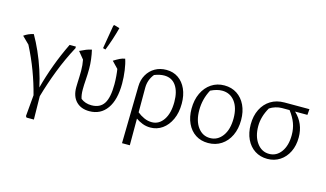

<svg xmlns="http://www.w3.org/2000/svg" viewBox="-109 -1068 2701 1593"><g transform="rotate(15 1241.0 -271.0)"><path d="M259 194H196L188 183L204 0Q179 -98 142 -197Q105 -296 54 -395L-7 -455Q11 -468 31.5 -477Q52 -486 75 -491Q108 -434 139 -364.5Q170 -295 194.5 -220.5Q219 -146 234 -75Q261 -177 298.5 -278.5Q336 -380 385 -481H439V-467Q380 -357 334.5 -239.5Q289 -122 256 -6Z M684 8Q612 8 570.5 -35Q529 -78 529 -155Q529 -170 530 -194.5Q531 -219 532 -247Q533 -275 533 -297Q533 -347 524 -392L474 -453Q506 -469 527.5 -477.5Q549 -486 574 -491Q583 -453 588 -412Q593 -371 593 -332Q593 -283 589.5 -236.5Q586 -190 586 -153Q586 -104 597 -74Q635 -44 689 -44Q762 -44 795.5 -95.5Q829 -147 829 -262Q829 -296 826 -332Q823 -368 819 -391L765 -447Q794 -465 815 -475.5Q836 -486 860 -490Q873 -453 881 -396Q889 -339 889 -283Q889 -144 835 -68Q781 8 684 8ZM682 -521 660 -527 694 -729 701 -736 748 -722Q721 -619 682 -521Z M1016 194 1025 -297Q1026 -353 1051 -396.5Q1076 -440 1118.5 -464.5Q1161 -489 1216 -489Q1275 -489 1318.5 -459Q1362 -429 1386 -375.5Q1410 -322 1410 -251Q1410 -173 1383 -114.5Q1356 -56 1310.5 -24Q1265 8 1208 8Q1172 8 1140 -4.5Q1108 -17 1083 -35V194ZM1083 -300V-89Q1110 -67 1142 -52.5Q1174 -38 1209 -38Q1270 -38 1308.5 -94.5Q1347 -151 1347 -248Q1347 -337 1311.5 -388Q1276 -439 1210 -439Q1172 -439 1126 -421Q1083 -368 1083 -300Z M1704 8Q1642 8 1596 -22Q1550 -52 1524.5 -106.5Q1499 -161 1499 -232Q1499 -308 1526.5 -366Q1554 -424 1602.5 -456.5Q1651 -489 1714 -489Q1776 -489 1822.5 -458.5Q1869 -428 1895 -373.5Q1921 -319 1921 -247Q1921 -171 1893.5 -113.5Q1866 -56 1817 -24Q1768 8 1704 8ZM1709 -36Q1774 -36 1815.5 -92Q1857 -148 1857 -244Q1857 -336 1816 -389Q1775 -442 1707 -442Q1662 -442 1609 -416Q1564 -332 1564 -238Q1564 -145 1604.5 -90.5Q1645 -36 1709 -36Z M2420 -231Q2420 -161 2393.5 -107Q2367 -53 2320 -22.5Q2273 8 2213 8Q2152 8 2105.5 -22Q2059 -52 2033 -106.5Q2007 -161 2007 -233Q2007 -307 2035 -363Q2063 -419 2113 -450Q2163 -481 2231 -481H2445L2441 -431H2335Q2420 -351 2420 -231ZM2222 -431Q2196 -431 2168 -422.5Q2140 -414 2118 -399Q2071 -317 2071 -236Q2071 -147 2112 -91.5Q2153 -36 2217 -36Q2280 -36 2319.5 -90.5Q2359 -145 2359 -235Q2359 -290 2342 -336Q2325 -382 2288 -431Z"/></g></svg>

Font: Piazzolla Light
Style: Regular
Weight: 300
Designer: Juan Pablo del Peral
Foundry: Huerta Tipografica
Version: Version 1.330